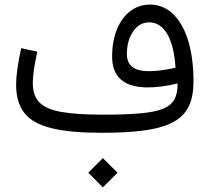

<svg xmlns="http://www.w3.org/2000/svg" viewBox="-20 -583 924 843"><path d="M431.6 239.7 496.1 175.3 431.6 111.3 367.7 175.3ZM759.8 -216.8C759.8 -160.2 744.1 -125.5 697.3 -106C650.4 -86.4 567.4 -79.6 432.1 -79.6C354.5 -79.6 293 -83.5 248 -91.8C158.2 -107.9 124 -146.5 124 -218.8C124 -250 130.4 -295.9 143.6 -356L73.2 -371.6C58.1 -304.7 50.8 -251 50.8 -210.4C50.8 -158.2 63 -117.2 87.4 -86.4C136.2 -24.9 243.2 0 426.3 0C734.4 0 829.6 -53.7 829.6 -227.1C829.6 -432.1 755.4 -563 638.2 -563C540 -563 472.2 -470.2 472.2 -335.4C472.2 -244.6 524.4 -199.2 629.4 -199.2C667 -199.2 713.4 -205.1 759.8 -216.8ZM750.5 -285.6C705.6 -275.4 666.5 -270.5 633.3 -270.5C569.3 -270.5 537.1 -295.4 537.1 -345.2C537.1 -385.7 546.4 -418.9 564.9 -445.3C583 -471.7 606.4 -484.9 635.3 -484.9C701.2 -484.9 743.2 -412.1 750.5 -285.6Z"/></svg>

Font: Estedad Regular
Style: Regular
Weight: 400
Designer: Amin Abedi
Version: Version 7.3